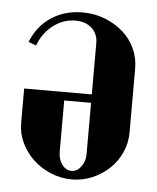

<svg xmlns="http://www.w3.org/2000/svg" viewBox="-43 -543 482 591"><g transform="rotate(5 197.5 -247.5)"><path d="M365 -150Q365 -117 352 -88Q339 -59 316.5 -37.5Q294 -16 264 -3Q234 10 200 10Q166 10 135 -3Q104 -16 81 -37.5Q58 -59 44 -88Q30 -117 30 -149V-256H239V-415Q239 -443 220 -460.5Q201 -478 169 -478Q132 -478 100.5 -454Q69 -430 55 -391L31 -400Q51 -450 92.5 -477.5Q134 -505 190 -505Q226 -505 258 -492.5Q290 -480 314 -459Q338 -438 351.5 -409Q365 -380 365 -347ZM156 -72Q156 -48 168 -32Q180 -16 197 -16Q214 -16 226.5 -32.5Q239 -49 239 -72V-230H156Z"/></g></svg>

Font: Moniqa Black Heading
Style: Regular
Weight: 900
Designer: Rajesh Rajput
Foundry: Rajesh Rajput
Version: Version 1.000